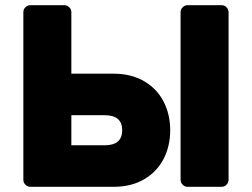

<svg xmlns="http://www.w3.org/2000/svg" viewBox="-20 -720 971 740"><path d="M228 -700Q239 -700 247 -692Q255 -684 255 -673V-436H418Q486 -436 535.5 -407Q585 -378 610.5 -328.5Q636 -279 636 -218Q636 -157 610.5 -107.5Q585 -58 535.5 -29Q486 0 418 0H97Q86 0 78 -8Q70 -16 70 -27V-673Q70 -684 78 -692Q86 -700 97 -700ZM861 -673V-27Q861 -16 853 -8Q845 0 834 0H703Q692 0 684 -8Q676 -16 676 -27V-673Q676 -684 684 -692Q692 -700 703 -700H834Q845 -700 853 -692Q861 -684 861 -673ZM255 -276V-160H383Q451 -160 451 -218Q451 -276 383 -276Z"/></svg>

Font: Rubik
Style: Regular
Weight: 700
Designer: Hubert & Fischer
Foundry: Hubert & Fischer
Version: Version 1.100